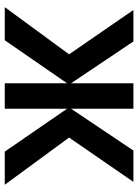

<svg xmlns="http://www.w3.org/2000/svg" viewBox="93 -673 580 806"><g transform="rotate(90 383.0 -270.0)"><path d="M10 0H149L329.5 -261.5V0H436.5V-261.5L616.5 0H755.5L557.5 -270L743.5 -540H612L436.5 -278.5V-540H329.5V-278.5L154 -540H22L208 -270Z"/></g></svg>

Font: Manrope
Style: Bold
Weight: 700
Designer: Mikhail Sharanda
Foundry: Mikhail Sharanda
Version: Version 4.505;FEAKit 1.0